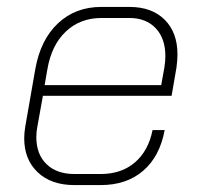

<svg xmlns="http://www.w3.org/2000/svg" viewBox="-20 -527 578 555"><path d="M50 -127Q50 -143 53 -161L82 -327Q97 -412 147.5 -459.5Q198 -507 273 -507H354Q419 -507 456 -470Q493 -433 493 -370Q493 -352 490 -331L476 -250H104L88 -161Q85 -146 85 -131Q85 -81 114.5 -52.5Q144 -24 195 -24H271Q331 -24 370 -57.5Q409 -91 421 -151H456Q442 -75 394 -33.5Q346 8 271 8H195Q128 8 89 -29Q50 -66 50 -127ZM446 -281 455 -331Q458 -349 458 -365Q458 -416 430 -445.5Q402 -475 354 -475H273Q212 -475 170.5 -436Q129 -397 117 -327L109 -281Z"/></svg>

Font: Bai Jamjuree ExtraLight
Style: Italic
Weight: 275
Italic angle: -10°
Version: Version 1.000; ttfautohint (v1.6)